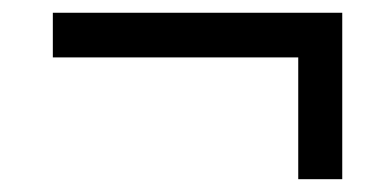

<svg xmlns="http://www.w3.org/2000/svg" viewBox="-20 -407 591 298"><path d="M511.2 -128.9H442.9V-317.9H62V-387.2H511.2Z"/></svg>

Font: Open Sans Hebrew
Style: Italic
Weight: 400
Italic angle: -12°
Foundry: Ascender Corporation, Yanek Iontef
Version: Version 2.001;PS 002.001;hotconv 1.0.70;makeotf.lib2.5.58329